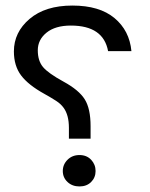

<svg xmlns="http://www.w3.org/2000/svg" viewBox="-20 -660 539 691"><path d="M453 -476Q453 -476 369 -476Q352 -568 235 -568Q179 -568 147.5 -542.5Q116 -517 116 -479Q116 -441 135 -418.5Q154 -396 209 -366Q264 -336 285 -302.5Q306 -269 306 -206V-161H228V-200Q228 -246 209 -272Q199 -286 182 -297Q165 -308 140 -322Q82 -354 56 -388.5Q30 -423 30 -475Q30 -544 86.5 -592Q143 -640 240.5 -640Q338 -640 392 -595Q446 -550 453 -476ZM308 -85Q324 -68 324 -44.5Q324 -21 308 -5Q292 11 266 11Q240 11 223 -5Q206 -21 206 -44.5Q206 -68 223 -85Q240 -102 266 -102Q292 -102 308 -85Z"/></svg>

Font: Karmilla
Style: Regular
Weight: 400
Designer: Jonathan Pinhorn
Version: Version 1.000